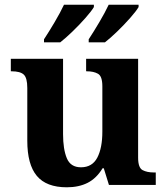

<svg xmlns="http://www.w3.org/2000/svg" viewBox="-20 -786 707 816"><path d="M264 10Q177 10 136.5 -38.5Q96 -87 96 -188V-412Q96 -455 81 -469Q66 -483 29 -483H26V-536H248V-216Q248 -152 264 -113.5Q280 -75 324 -75Q372 -75 393.5 -116Q415 -157 415 -227V-419Q415 -462 396.5 -472.5Q378 -483 349 -483H346V-536H567V-116Q567 -73 586 -63Q605 -53 634 -53H642V0H443L421 -71H416Q390 -28 352.5 -9Q315 10 264 10ZM357 -619Q378 -651 402 -691.5Q426 -732 442 -766H569V-756Q559 -739 533.5 -710Q508 -681 478.5 -652.5Q449 -624 426 -606H357ZM167 -619Q188 -651 212 -691.5Q236 -732 252 -766H379V-756Q369 -739 343.5 -710Q318 -681 288.5 -652.5Q259 -624 236 -606H167Z"/></svg>

Font: Noto Serif
Style: Bold
Weight: 700
Designer: Monotype Design Team
Foundry: Monotype Imaging Inc.
Version: Version 2.014